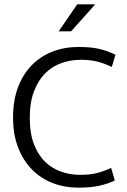

<svg xmlns="http://www.w3.org/2000/svg" viewBox="-20 -854 584 883"><path d="M348 -50Q397 -50 429.5 -59Q462 -68 491 -82L508 -24Q475 -8 435.5 0.5Q396 9 339 9Q277 9 222.5 -12Q168 -33 127.5 -74Q87 -115 63.5 -175Q40 -235 40 -314Q40 -391 62.5 -451.5Q85 -512 125.5 -553.5Q166 -595 221 -616.5Q276 -638 341 -638Q400 -638 439 -628.5Q478 -619 511 -602L494 -546Q459 -563 426.5 -571Q394 -579 352 -579Q305 -579 262.5 -564Q220 -549 188 -517Q156 -485 136.5 -434.5Q117 -384 117 -313Q117 -240 136.5 -190Q156 -140 188.5 -109Q221 -78 262.5 -64Q304 -50 348 -50ZM307 -710H250L335 -834H418Z"/></svg>

Font: Ek Mukta Light
Style: Regular
Weight: 300
Designer: Girish Dalvi and Yashodeep Gholap
Foundry: Ek Type
Version: Version 2.538;PS 1.002;hotconv 16.6.51;makeotf.lib2.5.65220;